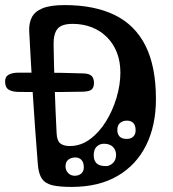

<svg xmlns="http://www.w3.org/2000/svg" viewBox="-40 -726 680 756"><path d="M109 -79Q103 -155 98 -224.2Q93 -293.5 89 -358.2Q85 -423 81.5 -483.8Q78 -544.5 75 -603Q73.5 -634 85 -657.2Q96.5 -680.5 127.2 -693.2Q158 -706 214 -706Q331.5 -706 411.8 -666.8Q492 -627.5 533 -545.8Q574 -464 574 -336Q574 -231.5 535.2 -153.8Q496.5 -76 422.5 -33Q348.5 10 242 10Q196 10 167.8 3.8Q139.5 -2.5 125.8 -21.5Q112 -40.5 109 -79ZM183 -200Q184.5 -171.5 197.5 -161.2Q210.5 -151 235 -151Q278 -151 314.2 -177.8Q350.5 -204.5 377.2 -247.8Q404 -291 419 -341.8Q434 -392.5 434 -440Q434 -484.5 420 -519.8Q406 -555 380.5 -580.2Q355 -605.5 320.8 -618.8Q286.5 -632 246 -632Q202 -632 186.2 -612.2Q170.5 -592.5 171 -551Q172.5 -463.5 175.5 -375.8Q178.5 -288 183 -200ZM377 -72Q392 -72 404.5 -84Q417 -96 417 -116Q417 -135 404.8 -147.5Q392.5 -160 369 -160Q352.5 -160 340.8 -148.8Q329 -137.5 329 -115Q329 -94 340.2 -83Q351.5 -72 377 -72ZM254 -34Q270.5 -34 280.2 -43Q290 -52 290 -67Q290 -86.5 280.8 -96.2Q271.5 -106 257 -106Q240 -106 229 -97.2Q218 -88.5 218 -71Q218 -55.5 228.2 -44.8Q238.5 -34 254 -34ZM459 -179Q475.5 -179 484.8 -188.2Q494 -197.5 494 -213Q494 -232 485 -241.5Q476 -251 460 -251Q443.5 -251 432.8 -242Q422 -233 422 -214Q422 -197.5 431.2 -188.2Q440.5 -179 459 -179ZM37 -364Q8.5 -364 -5.8 -373Q-20 -382 -20 -405Q-20 -424.5 -5.2 -432.2Q9.5 -440 34 -440Q75 -440 117 -440Q159 -440 201.5 -439.2Q244 -438.5 287 -437Q310.5 -436.5 320.2 -427.5Q330 -418.5 330 -399Q330 -382.5 321.5 -374.2Q313 -366 288 -365Q245.5 -364 203 -363.8Q160.5 -363.5 118.8 -363.5Q77 -363.5 37 -364Z"/></svg>

Font: Kablammo
Style: Regular
Weight: 400
Designer: Travis Kochel, Lizy Gershenzon, Daria Petrova, Ethan Cohen
Foundry: Vectro Type Foundry
Version: Version 1.002